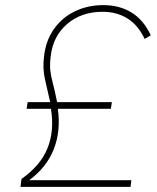

<svg xmlns="http://www.w3.org/2000/svg" viewBox="-20 -730 613 750"><path d="M493 -26 490 0H60L64 -31Q139 -84 166 -152Q193 -220 179 -305H84L88 -331H176Q165 -379 155.5 -421Q146 -463 152 -510Q159 -572 191 -617Q223 -662 273 -686Q323 -710 383 -710Q447 -710 494 -681Q541 -652 569 -592L545 -578Q519 -633 477 -658.5Q435 -684 381 -684Q298 -684 242.5 -636.5Q187 -589 178 -510Q174 -478 176.5 -455Q179 -432 186.5 -404.5Q194 -377 203 -331H417L413 -305H206Q218 -218 190 -147Q162 -76 94 -26Z"/></svg>

Font: Haskoy Thin
Style: Italic
Weight: 100
Designer: Ertekin Erdin
Foundry: Ertekin Erdin
Version: Version 2.000; ttfautohint (v1.8.4.7-5d5b)